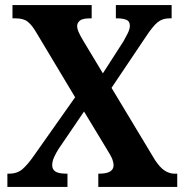

<svg xmlns="http://www.w3.org/2000/svg" viewBox="-20 -734 726 754"><path d="M9 0V-52H15Q48 -52 68.5 -70Q89 -88 112 -121L275 -352L121 -609Q105 -636 88.5 -649Q72 -662 41 -662H29V-714H340V-662H336Q304 -662 293.5 -653Q283 -644 283 -632Q283 -621 289.5 -606.5Q296 -592 307 -574L384 -446L465 -572Q473 -586 481.5 -603Q490 -620 490 -633Q490 -651 475.5 -656.5Q461 -662 439 -662H435V-714H654V-662H645Q618 -662 599 -646.5Q580 -631 553 -590L418 -389L589 -105Q609 -75 627.5 -63.5Q646 -52 664 -52H676V0H366V-52H370Q426 -52 426 -85Q426 -96 421 -109Q416 -122 396 -154L310 -296L210 -149Q201 -135 193 -118Q185 -101 185 -85Q185 -69 197.5 -60.5Q210 -52 241 -52H245V0Z"/></svg>

Font: Noto Serif Devanagari SemiCondensed
Style: Bold
Weight: 700
Width: 4
Designer: Universal Thirst, Indian Type Foundry and the Monotype Design Team
Foundry: Monotype Imaging Inc.
Version: Version 2.004; ttfautohint (v1.8.4.7-5d5b)